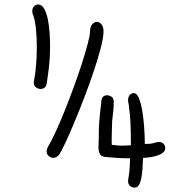

<svg xmlns="http://www.w3.org/2000/svg" viewBox="-20 -603 845 863"><path d="M132.8 -239.3Q138.7 -270.5 142.1 -309.6Q145.5 -348.6 145.5 -389.6Q145.5 -430.7 142.1 -467.3Q138.7 -503.9 130.9 -530.3Q125 -542 125 -552.7Q125 -566.4 132.8 -574.7Q140.6 -583 151.4 -583Q168 -583 178.7 -563.5Q189.5 -543.9 195.3 -514.6Q201.2 -485.4 203.1 -452.1Q205.1 -418.9 205.1 -391.6Q205.1 -344.7 200.2 -302.2Q195.3 -259.8 189.5 -225.6Q187.5 -213.9 179.7 -208.5Q171.9 -203.1 164.1 -203.1Q151.4 -203.1 141.6 -210.4Q131.8 -217.8 131.8 -230.5Q131.8 -236.3 132.8 -239.3ZM195.3 57.6Q210.9 31.2 231 -12.2Q251 -55.7 271.5 -106.9Q292 -158.2 312 -212.9Q332 -267.6 347.7 -316.4Q363.3 -365.2 373.5 -403.3Q383.8 -441.4 384.8 -460Q384.8 -482.4 394.5 -493.7Q404.3 -504.9 415 -504.9Q426.8 -504.9 436 -493.7Q445.3 -482.4 445.3 -461.9Q445.3 -435.5 433.1 -388.2Q420.9 -340.8 401.9 -284.2Q382.8 -227.5 359.9 -167.5Q336.9 -107.4 314.9 -54.7Q293 -2 274.9 36.6Q256.8 75.2 248 88.9Q236.3 106.4 219.7 106.4Q208 106.4 198.7 98.1Q189.5 89.8 189.5 76.2Q189.5 68.4 195.3 57.6ZM556.6 202.1Q564.5 157.2 564.5 108.4Q529.3 108.4 506.8 106.9Q484.4 105.5 455.1 102.5Q439.5 101.6 432.6 93.8Q425.8 85.9 423.8 74.2Q421.9 62.5 422.9 48.8Q423.8 35.2 423.8 22.5Q423.8 0 424.3 -19.5Q424.8 -39.1 426.3 -58.6Q427.7 -78.1 430.2 -99.1Q432.6 -120.1 435.5 -145.5Q435.5 -160.2 442.9 -167.5Q450.2 -174.8 460 -174.8Q470.7 -174.8 481 -168.5Q491.2 -162.1 491.2 -145.5Q491.2 -112.3 487.3 -86.9Q483.4 -61.5 483.4 -39.1Q483.4 -18.6 482.4 2.4Q481.4 23.4 482.4 47.9Q498 49.8 507.8 50.8Q517.6 51.8 526.4 51.8Q535.2 51.8 544.4 51.3Q553.7 50.8 568.4 49.8Q568.4 2 566.9 -41Q565.4 -84 558.6 -133.8Q555.7 -143.6 555.7 -152.3Q555.7 -167 563 -175.8Q570.3 -184.6 581.1 -184.6Q594.7 -184.6 604 -162.6Q613.3 -140.6 619.1 -106.9Q625 -73.2 627.9 -32.7Q630.9 7.8 630.9 43.9Q639.6 43.9 651.4 43.5Q663.1 43 677.7 38.1Q686.5 35.2 694.3 35.2Q707 35.2 714.8 43Q722.7 50.8 722.7 62.5Q722.7 75.2 711.9 83.5Q701.2 91.8 685.5 96.7Q669.9 101.6 652.8 104Q635.7 106.4 623 106.4Q622.1 134.8 620.1 159.2Q618.2 183.6 614.3 201.7Q610.4 219.7 603.5 230Q596.7 240.2 585 240.2Q572.3 240.2 564 232.4Q555.7 224.6 555.7 210.9Q555.7 205.1 556.6 202.1Z"/></svg>

Font: Hi Melody Cyrillic
Style: Regular
Weight: 400
Version: Version 0.90 April 10, 2018